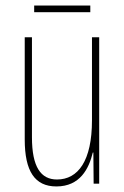

<svg xmlns="http://www.w3.org/2000/svg" viewBox="-20 -661 448 691"><path d="M305 -641H103V-617H305ZM337 -527H311V-228C311 -82 261 -15 185 -15C127 -15 95 -60 95 -167V-527H69V-159C69 -45 105 10 183 10C268 10 300 -54 314 -112H316L317 0H337Z"/></svg>

Font: Noto Sans Armenian ExtraCondensed Thin
Style: Regular
Weight: 100
Width: 2
Designer: Monotype Design Team
Foundry: Monotype Imaging Inc.
Version: Version 2.008